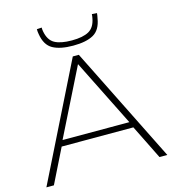

<svg xmlns="http://www.w3.org/2000/svg" viewBox="-131 -1030 1028 1138"><g transform="rotate(-15 383.5 -461.0)"><path d="M12 0 364 -709H401L754 0H706L602 -210H162L58 0ZM177 -246H587L382 -657ZM384 -770Q304 -770 259 -795Q214 -820 203 -889Q200 -904 200 -920L230 -922Q230 -916 230.5 -910Q231 -904 232 -899Q242 -843 278.5 -822.5Q315 -802 384 -802Q452 -802 488.5 -822.5Q525 -843 535 -898Q536 -904 537 -910Q538 -916 538 -922L569 -920Q568 -912 567 -904Q566 -896 564 -889Q553 -820 508.5 -795Q464 -770 384 -770Z"/></g></svg>

Font: Georama Extended ExtraLight
Style: Regular
Weight: 200
Width: 7
Designer: Jean-Baptiste Levee
Foundry: Production Type
Version: Version 1.000